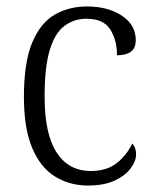

<svg xmlns="http://www.w3.org/2000/svg" viewBox="-20 -564 476 594"><path d="M252 10Q195 10 150 -18Q105 -46 79.5 -106.5Q54 -167 54 -264Q54 -371 79.5 -432Q105 -493 149 -518.5Q193 -544 249 -544Q314 -544 357 -515.5Q400 -487 400 -440Q400 -415 385 -404Q370 -393 342 -393Q342 -440 321 -473Q300 -506 248 -506Q209 -506 179.5 -484Q150 -462 134 -409.5Q118 -357 118 -265Q118 -150 155 -92.5Q192 -35 261 -35Q311 -35 342 -60Q373 -85 389 -120Q401 -108 401 -86Q401 -66 384.5 -43.5Q368 -21 335 -5.5Q302 10 252 10Z"/></svg>

Font: Noto Serif Ethiopic SemiCondensed Light
Style: Regular
Weight: 300
Width: 4
Designer: Monotype Design Team
Foundry: Monotype Imaging Inc.
Version: Version 2.102; ttfautohint (v1.8.4.7-5d5b)